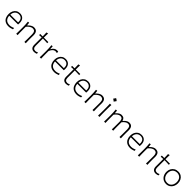

<svg xmlns="http://www.w3.org/2000/svg" viewBox="778 -3276 5804 5804"><g transform="rotate(45 3679.5 -374.5)"><path d="M317.9 10.3Q365.2 10.3 407.5 -2.4Q449.7 -15.1 479.5 -24.9L476.1 -78.1Q448.7 -65.4 421.4 -56.4Q394 -47.4 368.7 -42.7Q343.3 -38.1 321.3 -38.1Q216.8 -38.1 165.3 -91.6Q113.8 -145 109.9 -236.3H485.4Q487.8 -252 488.5 -268.3Q489.3 -284.7 489.3 -304.2Q489.3 -407.2 435.5 -463.4Q381.8 -519.5 289.1 -519.5Q219.2 -519.5 167.5 -485.8Q115.7 -452.1 87.4 -393.1Q59.1 -334 59.1 -257.8Q59.1 -180.2 87.2 -119.6Q115.2 -59.1 172.9 -24.4Q230.5 10.3 317.9 10.3ZM441.4 -282.7 109.9 -281.7Q113.8 -366.7 160.6 -419.9Q207.5 -473.1 290 -475.1Q369.1 -472.7 408.2 -424.1Q447.3 -375.5 441.4 -282.7Z M644 0H703.1Q700.2 -57.1 699.5 -109.9Q698.7 -162.6 698.7 -224.6V-349.6Q722.7 -383.8 754.6 -410.6Q786.6 -437.5 819.6 -453.4Q852.5 -469.2 879.4 -469.2Q945.8 -469.2 971.2 -433.1Q996.6 -397 996.6 -326.2V-224.6Q996.6 -162.6 996.1 -109.9Q995.6 -57.1 993.2 0H1051.8Q1048.3 -57.1 1047.6 -110.1Q1046.9 -163.1 1046.9 -226.1Q1046.9 -247.6 1047.6 -275.9Q1048.3 -304.2 1048.3 -336.9Q1048.3 -425.3 1011.7 -472.4Q975.1 -519.5 890.6 -519.5Q854 -519.5 817.9 -502.4Q781.7 -485.4 751.7 -460.9Q721.7 -436.5 702.6 -414.6H695.3L686 -512.2L635.7 -508.3Q642.6 -450.7 645.3 -391.6Q647.9 -332.5 647.9 -277.3V-226.1Q647.9 -163.1 647.2 -110.1Q646.5 -57.1 644 0Z M1414.1 10.3Q1443.4 10.3 1472.4 1.7Q1501.5 -6.8 1515.6 -14.6L1509.3 -65.9Q1490.2 -53.7 1464.8 -45.7Q1439.5 -37.6 1422.9 -37.6Q1369.6 -37.6 1343.5 -67.4Q1317.4 -97.2 1317.4 -156.7V-467.3Q1364.3 -466.8 1413.1 -465.1Q1461.9 -463.4 1509.3 -460V-508.3H1317.4Q1317.4 -557.6 1318.1 -597.2Q1318.8 -636.7 1320.8 -687.5L1262.2 -672.9Q1264.6 -630.4 1265.6 -591.1Q1266.6 -551.8 1266.6 -508.3H1161.6V-460L1266.6 -466.3Q1266.6 -407.2 1266.1 -324.5Q1265.6 -241.7 1265.6 -150.4Q1265.6 -70.3 1303.7 -30Q1341.8 10.3 1414.1 10.3Z M1649.9 0H1709Q1706.1 -57.1 1705.3 -109.9Q1704.6 -162.6 1704.6 -224.6V-322.8Q1732.9 -387.7 1762.7 -418.2Q1792.5 -448.7 1819.1 -457.8Q1845.7 -466.8 1864.3 -466.8Q1877.4 -466.8 1893.1 -463.1Q1908.7 -459.5 1923.3 -454.1L1928.2 -510.7Q1915 -514.6 1900.9 -517.1Q1886.7 -519.5 1871.1 -519.5Q1849.1 -519.5 1820.6 -510.3Q1792 -501 1762.2 -475.6Q1732.4 -450.2 1706.1 -401.4H1699.2L1691.9 -512.2L1641.6 -508.3Q1648.4 -450.7 1651.1 -391.6Q1653.8 -332.5 1653.8 -277.3V-226.1Q1653.8 -163.1 1653.1 -110.1Q1652.3 -57.1 1649.9 0Z M2273.9 10.3Q2321.3 10.3 2363.5 -2.4Q2405.8 -15.1 2435.5 -24.9L2432.1 -78.1Q2404.8 -65.4 2377.4 -56.4Q2350.1 -47.4 2324.7 -42.7Q2299.3 -38.1 2277.3 -38.1Q2172.9 -38.1 2121.3 -91.6Q2069.8 -145 2065.9 -236.3H2441.4Q2443.8 -252 2444.6 -268.3Q2445.3 -284.7 2445.3 -304.2Q2445.3 -407.2 2391.6 -463.4Q2337.9 -519.5 2245.1 -519.5Q2175.3 -519.5 2123.5 -485.8Q2071.8 -452.1 2043.5 -393.1Q2015.1 -334 2015.1 -257.8Q2015.1 -180.2 2043.2 -119.6Q2071.3 -59.1 2128.9 -24.4Q2186.5 10.3 2273.9 10.3ZM2397.5 -282.7 2065.9 -281.7Q2069.8 -366.7 2116.7 -419.9Q2163.6 -473.1 2246.1 -475.1Q2325.2 -472.7 2364.3 -424.1Q2403.3 -375.5 2397.5 -282.7Z M2778.3 10.3Q2807.6 10.3 2836.7 1.7Q2865.7 -6.8 2879.9 -14.6L2873.5 -65.9Q2854.5 -53.7 2829.1 -45.7Q2803.7 -37.6 2787.1 -37.6Q2733.9 -37.6 2707.8 -67.4Q2681.6 -97.2 2681.6 -156.7V-467.3Q2728.5 -466.8 2777.3 -465.1Q2826.2 -463.4 2873.5 -460V-508.3H2681.6Q2681.6 -557.6 2682.4 -597.2Q2683.1 -636.7 2685.1 -687.5L2626.5 -672.9Q2628.9 -630.4 2629.9 -591.1Q2630.9 -551.8 2630.9 -508.3H2525.9V-460L2630.9 -466.3Q2630.9 -407.2 2630.4 -324.5Q2629.9 -241.7 2629.9 -150.4Q2629.9 -70.3 2668 -30Q2706.1 10.3 2778.3 10.3Z M3229.5 10.3Q3276.9 10.3 3319.1 -2.4Q3361.3 -15.1 3391.1 -24.9L3387.7 -78.1Q3360.4 -65.4 3333 -56.4Q3305.7 -47.4 3280.3 -42.7Q3254.9 -38.1 3232.9 -38.1Q3128.4 -38.1 3076.9 -91.6Q3025.4 -145 3021.5 -236.3H3397Q3399.4 -252 3400.1 -268.3Q3400.9 -284.7 3400.9 -304.2Q3400.9 -407.2 3347.2 -463.4Q3293.5 -519.5 3200.7 -519.5Q3130.9 -519.5 3079.1 -485.8Q3027.3 -452.1 2999 -393.1Q2970.7 -334 2970.7 -257.8Q2970.7 -180.2 2998.8 -119.6Q3026.9 -59.1 3084.5 -24.4Q3142.1 10.3 3229.5 10.3ZM3353 -282.7 3021.5 -281.7Q3025.4 -366.7 3072.3 -419.9Q3119.1 -473.1 3201.7 -475.1Q3280.8 -472.7 3319.8 -424.1Q3358.9 -375.5 3353 -282.7Z M3555.7 0H3614.7Q3611.8 -57.1 3611.1 -109.9Q3610.4 -162.6 3610.4 -224.6V-349.6Q3634.3 -383.8 3666.3 -410.6Q3698.2 -437.5 3731.2 -453.4Q3764.2 -469.2 3791 -469.2Q3857.4 -469.2 3882.8 -433.1Q3908.2 -397 3908.2 -326.2V-224.6Q3908.2 -162.6 3907.7 -109.9Q3907.2 -57.1 3904.8 0H3963.4Q3960 -57.1 3959.2 -110.1Q3958.5 -163.1 3958.5 -226.1Q3958.5 -247.6 3959.2 -275.9Q3960 -304.2 3960 -336.9Q3960 -425.3 3923.3 -472.4Q3886.7 -519.5 3802.2 -519.5Q3765.6 -519.5 3729.5 -502.4Q3693.4 -485.4 3663.3 -460.9Q3633.3 -436.5 3614.3 -414.6H3606.9L3597.7 -512.2L3547.4 -508.3Q3554.2 -450.7 3556.9 -391.6Q3559.6 -332.5 3559.6 -277.3V-226.1Q3559.6 -163.1 3558.8 -110.1Q3558.1 -57.1 3555.7 0Z M4155.8 -759.1Q4142.4 -739.2 4129.8 -720.9Q4117.1 -702.7 4103.7 -683.9Q4123 -673.7 4142.1 -660.5Q4161.2 -647.4 4177.8 -631.8Q4191.8 -650.6 4205 -669.1Q4218.1 -687.6 4231 -705.9Q4209 -727.4 4190.4 -740Q4171.9 -752.6 4155.8 -759.1ZM4142.6 0H4201.7Q4198.7 -57.1 4197.8 -110.1Q4196.8 -163.1 4196.8 -226.1V-277.3Q4196.8 -320.8 4197.3 -359.4Q4197.8 -397.9 4198.7 -434.8Q4199.7 -471.7 4201.7 -510.3L4141.1 -508.3Q4143.1 -470.2 4144.3 -433.6Q4145.5 -397 4146 -358.9Q4146.5 -320.8 4146.5 -277.3V-226.1Q4146.5 -163.1 4145.8 -110.1Q4145 -57.1 4142.6 0Z M5058.6 0H5117.2Q5113.8 -57.1 5113 -110.1Q5112.3 -163.1 5112.3 -226.1Q5112.3 -247.6 5113 -275.9Q5113.8 -304.2 5113.8 -336.9Q5113.8 -425.3 5078.1 -472.4Q5042.5 -519.5 4963.9 -519.5Q4927.2 -519.5 4893.6 -502.9Q4859.9 -486.3 4831.5 -461.4Q4803.2 -436.5 4782.2 -411.6H4776.9Q4764.6 -464.8 4730.5 -492.2Q4696.3 -519.5 4636.7 -519.5Q4600.1 -519.5 4566.2 -502.4Q4532.2 -485.4 4504.6 -460.9Q4477.1 -436.5 4458 -414.6H4450.7L4441.4 -512.2L4391.1 -508.3Q4397.9 -450.7 4400.6 -391.6Q4403.3 -332.5 4403.3 -277.3V-226.1Q4403.3 -163.1 4402.6 -110.1Q4401.9 -57.1 4399.4 0H4458.5Q4455.6 -57.1 4454.8 -109.9Q4454.1 -162.6 4454.1 -224.6V-349.6Q4489.7 -400.4 4537.1 -434.8Q4584.5 -469.2 4624.5 -469.2Q4687.5 -469.2 4711.2 -433.1Q4734.9 -397 4734.9 -326.2V-224.6Q4734.9 -162.6 4734.4 -109.9Q4733.9 -57.1 4731.4 0H4790Q4787.6 -44.9 4786.1 -86.7Q4784.7 -128.4 4784.7 -174.3Q4784.7 -199.7 4784.9 -233.2Q4785.2 -266.6 4785.4 -299.8Q4785.6 -333 4786.1 -357.4Q4821.8 -405.3 4867.4 -437.3Q4913.1 -469.2 4951.7 -469.2Q5014.2 -469.2 5037.8 -433.1Q5061.5 -397 5061.5 -326.2V-224.6Q5061.5 -162.6 5061.3 -109.9Q5061 -57.1 5058.6 0Z M5516.6 10.3Q5564 10.3 5606.2 -2.4Q5648.4 -15.1 5678.2 -24.9L5674.8 -78.1Q5647.5 -65.4 5620.1 -56.4Q5592.8 -47.4 5567.4 -42.7Q5542 -38.1 5520 -38.1Q5415.5 -38.1 5364 -91.6Q5312.5 -145 5308.6 -236.3H5684.1Q5686.5 -252 5687.3 -268.3Q5688 -284.7 5688 -304.2Q5688 -407.2 5634.3 -463.4Q5580.6 -519.5 5487.8 -519.5Q5418 -519.5 5366.2 -485.8Q5314.5 -452.1 5286.1 -393.1Q5257.8 -334 5257.8 -257.8Q5257.8 -180.2 5285.9 -119.6Q5314 -59.1 5371.6 -24.4Q5429.2 10.3 5516.6 10.3ZM5640.1 -282.7 5308.6 -281.7Q5312.5 -366.7 5359.4 -419.9Q5406.2 -473.1 5488.8 -475.1Q5567.9 -472.7 5606.9 -424.1Q5646 -375.5 5640.1 -282.7Z M5842.8 0H5901.9Q5898.9 -57.1 5898.2 -109.9Q5897.5 -162.6 5897.5 -224.6V-349.6Q5921.4 -383.8 5953.4 -410.6Q5985.4 -437.5 6018.3 -453.4Q6051.3 -469.2 6078.1 -469.2Q6144.5 -469.2 6169.9 -433.1Q6195.3 -397 6195.3 -326.2V-224.6Q6195.3 -162.6 6194.8 -109.9Q6194.3 -57.1 6191.9 0H6250.5Q6247.1 -57.1 6246.3 -110.1Q6245.6 -163.1 6245.6 -226.1Q6245.6 -247.6 6246.3 -275.9Q6247.1 -304.2 6247.1 -336.9Q6247.1 -425.3 6210.4 -472.4Q6173.8 -519.5 6089.4 -519.5Q6052.7 -519.5 6016.6 -502.4Q5980.5 -485.4 5950.4 -460.9Q5920.4 -436.5 5901.4 -414.6H5894L5884.8 -512.2L5834.5 -508.3Q5841.3 -450.7 5844 -391.6Q5846.7 -332.5 5846.7 -277.3V-226.1Q5846.7 -163.1 5845.9 -110.1Q5845.2 -57.1 5842.8 0Z M6612.8 10.3Q6642.1 10.3 6671.1 1.7Q6700.2 -6.8 6714.4 -14.6L6708 -65.9Q6689 -53.7 6663.6 -45.7Q6638.2 -37.6 6621.6 -37.6Q6568.4 -37.6 6542.2 -67.4Q6516.1 -97.2 6516.1 -156.7V-467.3Q6563 -466.8 6611.8 -465.1Q6660.6 -463.4 6708 -460V-508.3H6516.1Q6516.1 -557.6 6516.8 -597.2Q6517.6 -636.7 6519.5 -687.5L6460.9 -672.9Q6463.4 -630.4 6464.4 -591.1Q6465.3 -551.8 6465.3 -508.3H6360.4V-460L6465.3 -466.3Q6465.3 -407.2 6464.8 -324.5Q6464.4 -241.7 6464.4 -150.4Q6464.4 -70.3 6502.4 -30Q6540.5 10.3 6612.8 10.3Z M7054.7 -37.6Q6987.3 -39.1 6943.6 -70.3Q6899.9 -101.6 6878.4 -151.4Q6856.9 -201.2 6856.9 -257.8Q6856.9 -317.4 6878.9 -365.2Q6900.9 -413.1 6945.1 -441.7Q6989.3 -470.2 7054.7 -471.7Q7147 -469.2 7197.8 -410.9Q7248.5 -352.5 7248.5 -257.8Q7248.5 -201.2 7228 -151.4Q7207.5 -101.6 7164.6 -70.3Q7121.6 -39.1 7054.7 -37.6ZM7054.7 10.3Q7128.9 10.3 7184.1 -25.6Q7239.3 -61.5 7269.8 -122.3Q7300.3 -183.1 7300.3 -257.8Q7300.3 -332 7270.8 -391.4Q7241.2 -450.7 7186 -485.1Q7130.9 -519.5 7054.2 -519.5Q6980 -519.5 6923.8 -485.8Q6867.7 -452.1 6836.4 -393.1Q6805.2 -334 6805.2 -257.8Q6805.2 -204.6 6821.8 -156.2Q6838.4 -107.9 6870.1 -70.6Q6901.9 -33.2 6948.2 -11.5Q6994.6 10.3 7054.7 10.3Z"/></g></svg>

Font: Pinar-VF-FD
Style: Regular
Weight: 300
Designer: Amin Abedi
Version: Version 3.0